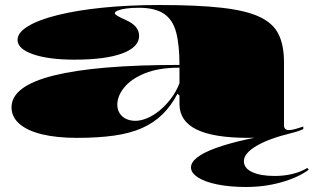

<svg xmlns="http://www.w3.org/2000/svg" viewBox="-20 -535 1252 766"><path d="M617 -515Q768 -515 865 -504Q962 -493 1016 -467.5Q1070 -442 1091.5 -398Q1113 -354 1113 -288V-35Q1113 -26 1118 -21Q1123 -16 1132 -16Q1143 -16 1157.5 -20Q1172 -24 1190 -30V-20Q1169 -10 1134 -2Q1099 6 1056.5 10.5Q1014 15 971 15Q832 15 764 -18.5Q696 -52 696 -120Q696 -129 696 -133.5Q696 -138 696 -143Q696 -148 696 -154L688 -161Q663 -113 628.5 -79Q594 -45 546.5 -24Q499 -3 435 6Q371 15 287 15Q207 15 148.5 1Q90 -13 58 -40.5Q26 -68 26 -107Q26 -192 195.5 -234Q365 -276 696 -276Q696 -357 682.5 -407Q669 -457 633.5 -480.5Q598 -504 534 -504Q505 -504 483.5 -501Q462 -498 450 -493Q438 -488 438 -482Q438 -478 448 -472Q458 -466 482 -455Q535 -432 535 -392Q535 -347 468 -322Q401 -297 277 -297Q174 -297 112 -318.5Q50 -340 50 -376Q50 -405 92 -430.5Q134 -456 210.5 -475Q287 -494 390.5 -504.5Q494 -515 617 -515ZM696 -265Q613 -265 558 -242.5Q503 -220 475.5 -186Q448 -152 448 -117Q448 -98 457.5 -83Q467 -68 483.5 -60.5Q500 -53 520 -53Q542 -53 567 -63.5Q592 -74 616 -93.5Q640 -113 661.5 -141Q683 -169 696 -203ZM1142 -4Q1052 18 1002.5 47.5Q953 77 953 108Q953 136 986 151.5Q1019 167 1076 167Q1115 167 1148.5 158.5Q1182 150 1206 135L1212 142Q1170 173 1103 192Q1036 211 962 211Q898 211 848 201Q798 191 770 173Q742 155 742 133Q742 92 840 56Q938 20 1133 -10Z"/></svg>

Font: Kalnia Expanded SemiBold
Style: Regular
Weight: 600
Width: 7
Designer: Frida Medrano
Foundry: Frida Medrano
Version: Version 1.105